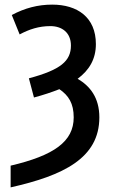

<svg xmlns="http://www.w3.org/2000/svg" viewBox="-20 -571 489 831"><path d="M26 240C253 189 410 114 410 -63C410 -149 369 -199 316 -230C366 -267 395 -315 395 -380C395 -497 314 -551 206 -551C144 -551 87 -536 31 -506L65 -422C106 -444 148 -458 198 -458C248 -458 287 -430 287 -374C287 -307 243 -269 105 -232L127 -149C168 -160 204 -172 237 -185C277 -158 299 -123 299 -63C299 42 213 102 26 146Z"/></svg>

Font: Noto Sans UI SemiCondensed Medium
Style: Regular
Weight: 500
Width: 4
Designer: Monotype Design Team
Foundry: Monotype Imaging Inc.
Version: Version 1.901